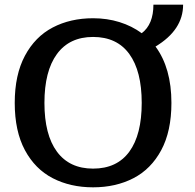

<svg xmlns="http://www.w3.org/2000/svg" viewBox="-20 -787 835 821"><path d="M43 -347Q43 -467 86.5 -548.5Q130 -630 205.5 -669.5Q281 -709 378 -709Q438 -709 491 -692.5Q544 -676 586 -645Q636 -683 636 -767H763Q763 -659 645 -588Q713 -496 713 -347Q713 -226 669.5 -145Q626 -64 550.5 -25Q475 14 378 14Q281 14 205.5 -25Q130 -64 86.5 -145Q43 -226 43 -347ZM586 -347Q586 -483 533 -556Q480 -629 378 -629Q277 -629 223.5 -556Q170 -483 170 -347Q170 -211 223.5 -138.5Q277 -66 378 -66Q480 -66 533 -138.5Q586 -211 586 -347Z"/></svg>

Font: Maitree Semibold
Style: Regular
Weight: 600
Designer: CadsonDemak Team
Foundry: CadsonDemak
Version: Version 1.000